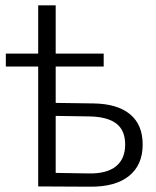

<svg xmlns="http://www.w3.org/2000/svg" viewBox="-20 -703 588 724"><path d="M518 -158Q518 -81 466.5 -39.5Q415 2 319 1L124 0V-452H2V-501H124V-683H190V-501H371V-452H190V-315L331 -313Q422 -312 470 -272.5Q518 -233 518 -158ZM452 -158Q452 -212 418 -237.5Q384 -263 316 -264L190 -266V-51L316 -49Q383 -48 417.5 -76Q452 -104 452 -158Z"/></svg>

Font: Montserrat Ace
Style: Regular
Weight: 400
Designer: Julieta Ulanovsky
Foundry: Julieta Ulanovsky
Version: Version 1